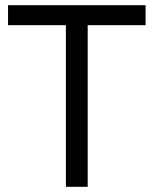

<svg xmlns="http://www.w3.org/2000/svg" viewBox="-20 -720 592 740"><path d="M234 -623H11V-700H541V-623H318V0H234Z"/></svg>

Font: Oak Sans
Style: Regular
Weight: 400
Designer: Erik Kennedy, Walven
Foundry: Erik Kennedy, Walven
Version: Version 1.000